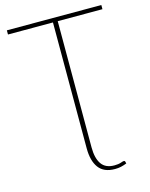

<svg xmlns="http://www.w3.org/2000/svg" viewBox="-131 -786 836 1068"><g transform="rotate(-15 286.5 -252.5)"><path d="M301 48Q301 110 324.2 143.8Q347.5 177.5 398.5 177.5Q421.5 177.5 435.8 172.5Q450 167.5 454 167.5Q456 167.5 458.5 168.5Q461 169.5 462 174L464.5 184Q447 191 431.2 194.5Q415.5 198 396.5 198Q332.5 198 303 158Q273.5 118 273.5 46V-679H14.5V-703H558.5V-679H301Z"/></g></svg>

Font: Lato 2
Style: Regular
Weight: 200
Designer: Lukasz Dziedzic with Adam Twardoch and Botio Nikoltchev
Foundry: tyPoland Lukasz Dziedzic
Version: Version 2.015; 2015-08-06; http://www.latofonts.com/